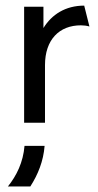

<svg xmlns="http://www.w3.org/2000/svg" viewBox="-20 -441 352 690"><path d="M66.7 0H141.7V-206.9C141.7 -298.6 193.1 -350 270.8 -350C280.6 -350 292.4 -348.6 301.4 -345.8L282.6 -420.8C215.3 -420.8 166 -388.9 136.1 -340.3V-416.7H66.7ZM8.3 229.2H88.9C116.7 186.1 136.1 137.5 140.3 83.3H68.1C63.2 142.4 39.6 190.3 8.3 229.2Z"/></svg>

Font: Afacad
Style: Regular
Weight: 400
Designer: Kristian Moeller
Foundry: Dicotype
Version: Version 1.000